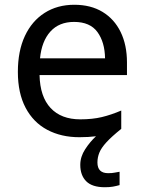

<svg xmlns="http://www.w3.org/2000/svg" viewBox="-20 -566 604 806"><path d="M389 116Q389 161 434 161Q451 161 462.5 158.5Q474 156 482 155V211Q468 215 454 217.5Q440 220 420 220Q367 220 342 195Q317 170 317 126Q317 92 337.5 60.5Q358 29 383 6Q352 10 313 10Q237 10 178.5 -21Q120 -52 87.5 -113.5Q55 -175 55 -264Q55 -352 84.5 -415Q114 -478 167.5 -512Q221 -546 292 -546Q361 -546 410.5 -516Q460 -486 486.5 -431.5Q513 -377 513 -304V-251H146Q148 -160 192.5 -112.5Q237 -65 317 -65Q368 -65 407.5 -74.5Q447 -84 489 -102V-25Q449 7 427 31Q405 55 397 75Q389 95 389 116ZM291 -474Q228 -474 191.5 -433.5Q155 -393 148 -321H421Q420 -389 389 -431.5Q358 -474 291 -474Z"/></svg>

Font: Noto Sans Tai Viet
Style: Regular
Weight: 400
Designer: Monotype Design Team
Foundry: Monotype Imaging Inc.
Version: Version 2.003; ttfautohint (v1.8.4.7-5d5b)